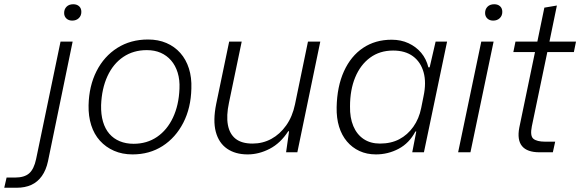

<svg xmlns="http://www.w3.org/2000/svg" viewBox="-150 -717 2732 904"><path d="M-130 167 -119 119H-80Q-35 119 -12.5 99Q10 79 20 32L135 -521H192L76 42Q67 84 47 112Q27 140 -2.5 153.5Q-32 167 -72 167ZM190 -620Q173 -620 162.5 -630Q152 -640 152 -656Q152 -674 163.5 -685.5Q175 -697 195 -697Q212 -697 222.5 -687.5Q233 -678 233 -661Q233 -643 221 -631.5Q209 -620 190 -620Z M474 10Q426 10 387 -7Q348 -24 320.5 -54.5Q293 -85 279.5 -127.5Q266 -170 267 -221Q269 -312 304.5 -382Q340 -452 402.5 -491.5Q465 -531 547 -531Q595 -531 633.5 -514.5Q672 -498 699 -467.5Q726 -437 739.5 -394.5Q753 -352 751 -300Q749 -209 713 -139Q677 -69 615.5 -29.5Q554 10 474 10ZM479 -40Q542 -40 589.5 -72.5Q637 -105 664.5 -163.5Q692 -222 695 -299Q697 -341 686.5 -375Q676 -409 655.5 -432.5Q635 -456 606.5 -468.5Q578 -481 541 -481Q478 -481 430.5 -449Q383 -417 356 -358.5Q329 -300 326 -222Q325 -178 335 -144Q345 -110 365 -87Q385 -64 414 -52Q443 -40 479 -40Z M1016 10Q958 10 919 -17Q880 -44 866 -96.5Q852 -149 868 -228L929 -521H988L928 -233Q915 -172 923 -129Q931 -86 959.5 -63.5Q988 -41 1039 -41Q1087 -41 1127.5 -63Q1168 -85 1197.5 -126.5Q1227 -168 1239 -226L1300 -521H1358L1250 0H1197L1211 -99H1207Q1171 -43 1120 -16.5Q1069 10 1016 10Z M1620 10Q1577 10 1542.5 -6Q1508 -22 1483.5 -51Q1459 -80 1446.5 -120.5Q1434 -161 1435 -212Q1437 -310 1469.5 -381.5Q1502 -453 1559.5 -491.5Q1617 -530 1694 -530Q1738 -530 1773.5 -513.5Q1809 -497 1833 -468.5Q1857 -440 1867 -400H1873L1901 -521H1955L1846 0H1791L1810 -98H1806Q1777 -43 1727 -16.5Q1677 10 1620 10ZM1639 -41Q1691 -41 1730 -61.5Q1769 -82 1796 -120Q1823 -158 1833 -208L1844 -263Q1858 -328 1844.5 -376.5Q1831 -425 1794.5 -452Q1758 -479 1701 -479Q1638 -479 1592.5 -445.5Q1547 -412 1522.5 -353Q1498 -294 1498 -216Q1497 -163 1513.5 -123.5Q1530 -84 1562 -62.5Q1594 -41 1639 -41Z M2007 0 2116 -521H2174L2065 0ZM2172 -620Q2155 -620 2144.5 -630Q2134 -640 2134 -656Q2134 -674 2145.5 -685.5Q2157 -697 2177 -697Q2194 -697 2204.5 -687.5Q2215 -678 2215 -661Q2215 -643 2203 -631.5Q2191 -620 2172 -620Z M2390 0Q2332 0 2308 -29Q2284 -58 2295 -116L2369 -472H2267L2277 -521H2380L2413 -681L2472 -691L2437 -521H2562L2552 -472H2427L2354 -122Q2345 -77 2361.5 -63.5Q2378 -50 2416 -50H2464L2453 0Z"/></svg>

Font: Mona Sans ExtraLight Light
Style: Italic
Weight: 300
Italic angle: -11.6951°
Version: Version 2.000